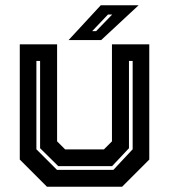

<svg xmlns="http://www.w3.org/2000/svg" viewBox="-20 -708 641 728"><path d="M158 0 55 -103V-540H196.5V-172L227 -141.5H374L404.5 -172V-540H546V-103L443 0ZM196 -64H410L483 -142V-477H469V-146L405 -78H201L132 -146V-477H118V-142ZM240 -556 362 -688H505.5L363.5 -556ZM329.5 -590H344.5L405.5 -653H389.5Z"/></svg>

Font: Tourney Thin
Style: Bold
Weight: 700
Version: Version 1.015